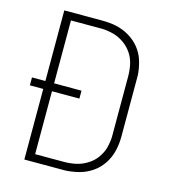

<svg xmlns="http://www.w3.org/2000/svg" viewBox="-109 -825 819 914"><g transform="rotate(15 300.0 -367.5)"><path d="M95 0V-348H29V-387H95V-735H280Q297 -735 315 -733.5Q333 -732 350 -728.5Q367 -725 384 -718.5Q401 -712 416 -703Q431 -694 444.5 -682.5Q458 -671 469 -657Q480 -643 488 -627.5Q496 -612 501 -595Q506 -578 509.5 -557.5Q513 -537 513 -526V-225Q513 -207 511 -189.5Q509 -172 505 -155Q501 -138 494 -121.5Q487 -105 477.5 -90.5Q468 -76 455.5 -63Q443 -50 428.5 -40Q414 -30 398 -22.5Q382 -15 365 -10.5Q348 -6 327.5 -3Q307 0 295 0ZM138 -38H280Q294 -38 309 -39.5Q324 -41 338 -44Q352 -47 365.5 -52.5Q379 -58 391.5 -65.5Q404 -73 415 -82.5Q426 -92 434.5 -103.5Q443 -115 450 -128Q457 -141 461 -155Q465 -169 467.5 -186Q470 -203 470 -213V-510Q470 -524 468.5 -539Q467 -554 464 -568Q461 -582 455.5 -595.5Q450 -609 442 -621Q434 -633 424 -643.5Q414 -654 402 -662.5Q390 -671 377 -677.5Q364 -684 350 -688Q336 -692 319 -694.5Q302 -697 293 -697H138V-387H273V-348H138Z"/></g></svg>

Font: Iosevka Aile Extralight
Style: Regular
Weight: 200
Designer: Belleve Invis
Foundry: Belleve Invis
Version: Version 31.1.0; ttfautohint (v1.8.4)